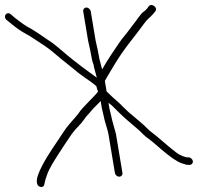

<svg xmlns="http://www.w3.org/2000/svg" viewBox="-75 -699 847 764"><path d="M356.4 -166 382.2 -11C383.5 -2.8 390.8 4 399.2 4C407.5 4 413.5 -2.8 412.2 -11L386.4 -166L371.2 -221C369.5 -227 368.3 -232.7 367.4 -238L360.5 -267L356.7 -290C360.6 -286.7 364.8 -283.3 369.4 -280C389.2 -260.9 406.6 -242.1 432.4 -220L473.8 -184.5C481.2 -178.2 487.5 -172.2 492.8 -166.5C504.7 -153.7 519.8 -145.1 533.9 -133L569 -102.8C602.1 -74.5 627.8 -56.9 646.2 -50C658.6 -45.3 667.8 -43 673.8 -43H679.8C687.8 -43 693.7 -50.1 692.3 -58C691 -65.9 682.8 -73 674.8 -73H668.8C666.2 -73 660.4 -74.7 651.5 -78C632.7 -85 626.1 -93 610.6 -104.5C595.7 -115.6 550.2 -156.5 534.6 -167.8C524.3 -175.3 516.7 -181.7 511.9 -187C497 -203.2 469.7 -224 450.9 -241C429.3 -257.2 403.4 -287.1 383.4 -303.3C370.6 -313.6 358.8 -326.8 349.2 -335L342.2 -377C345.2 -383 358.2 -404.9 381 -442.8C423 -512.2 455.9 -546.1 498.7 -605.5C514.2 -627.2 520.1 -626.4 534.8 -644L543.1 -654C554.5 -667.7 529.7 -688 517.6 -675L510.3 -665C505.8 -659.7 501 -655.3 495.9 -652C490.8 -648.7 483.7 -640.5 474.5 -627.5C457.6 -603.5 452.8 -599.8 438.1 -579C425.1 -560.7 411 -546.7 397.8 -526.5C374 -490 356.9 -468.3 331.6 -423C330.4 -425.7 329.7 -428.3 329.2 -431L320.7 -464L313.6 -501L305.4 -538L286.1 -654C284.8 -661.9 276.5 -669 268.6 -669C260.7 -669 254.8 -661.9 256.1 -654L275.4 -538L283.6 -501L290.9 -463C292 -456.3 294.2 -449 297.6 -441L299.2 -431L309.9 -391L310.1 -390C300.6 -396.3 287.3 -407 276.5 -414.5C254.1 -430.1 244.1 -439.1 217.2 -459.5C189.6 -480.6 160.8 -507.8 135.2 -527C84.6 -562.2 53 -582.9 40.6 -589C28.2 -595.1 9.1 -608.5 -16.8 -629L-31.9 -642C-47.9 -655.7 -64.6 -634.3 -49.3 -620L-34.3 -608C-12.8 -589.6 8.1 -575 28.6 -564C52.3 -551.3 60.2 -543.9 91 -524.4C110.6 -512 129.2 -498 147 -482.4C173.7 -458.9 213.4 -429.1 236.9 -409L260.8 -391.5C271.5 -383.7 300.6 -364.9 308.9 -355C309.9 -348.7 312 -342 315.2 -335C307.8 -323.3 286 -303.5 276.7 -293C262.6 -277.2 247.9 -265 236.9 -247L224.4 -232C208.9 -213.4 192.5 -197.3 176.4 -172.1C150.5 -131.6 118.2 -88.8 93.3 -40.8C78.6 -12.6 71.3 8.1 71.3 21.3C71.3 34.5 76.2 42.3 85.9 44.6C95.6 46.9 101.2 41.7 102.7 28.9C103.5 22.1 107.4 9.2 114.5 -9.8C126.7 -42.8 184.2 -126.2 202.4 -153.9C211.9 -168.5 223 -182.2 235.5 -195C246.4 -206.1 254.3 -215.5 259.3 -223.3C269.6 -239.3 277.4 -243.5 288.4 -258.4C295.7 -268.2 318.4 -288.4 325.5 -297L330.2 -269L337.4 -238C340.9 -217 353.5 -183.3 356.4 -166Z"/></svg>

Font: MewTooHand
Style: Lta
Weight: 400
Designer: Mew Too, Robert Jablonski
Version: Version 0.77